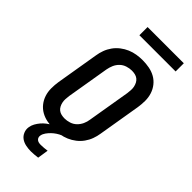

<svg xmlns="http://www.w3.org/2000/svg" viewBox="-346 -996 1293 1293"><g transform="rotate(45 300.0 -350.0)"><path d="M257 8Q224 8 192.5 2Q161 -4 134.5 -19Q108 -34 89 -58Q70 -82 60.5 -111.5Q51 -141 51 -173.5Q51 -206 56 -238L107 -543Q111 -570 121 -597.5Q131 -625 148.5 -649.5Q166 -674 190 -692.5Q214 -711 241 -722.5Q268 -734 296.5 -738.5Q325 -743 352 -743Q385 -743 416.5 -737Q448 -731 474.5 -716Q501 -701 520 -677Q539 -653 548.5 -623.5Q558 -594 558 -561.5Q558 -529 553 -497L502 -192Q498 -165 488 -137.5Q478 -110 460.5 -85.5Q443 -61 419 -42.5Q395 -24 368 -12.5Q341 -1 312.5 3.5Q284 8 257 8ZM258 -93Q280 -93 303.5 -100.5Q327 -108 344.5 -125Q362 -142 372 -164Q382 -186 385 -209L436 -513Q438 -529 439 -544.5Q440 -560 437 -575Q434 -590 427 -603.5Q420 -617 408.5 -626Q397 -635 382 -638.5Q367 -642 351 -642Q329 -642 305.5 -634.5Q282 -627 264.5 -610Q247 -593 237.5 -571Q228 -549 224 -526L173 -222Q171 -206 170 -190.5Q169 -175 172 -160Q175 -145 182 -131.5Q189 -118 200.5 -109Q212 -100 227 -96.5Q242 -93 258 -93ZM254 224Q229 224 205 219Q181 214 162.5 201Q144 188 134.5 165.5Q125 143 129 119Q132 99 142 81Q152 63 165.5 47Q179 31 195.5 18.5Q212 6 230 -4L237 -8H328L326 0Q309 7 293 17.5Q277 28 263.5 41Q250 54 238.5 70Q227 86 224 103Q222 113 225 122Q228 131 235 136.5Q242 142 251 144Q260 146 270 146Q285 146 300.5 144.5Q316 143 331 141L319 219Q302 221 286 222.5Q270 224 254 224ZM218 -846V-924H563V-846Z"/></g></svg>

Font: Iosevka SS04 Extended Oblique
Style: Bold
Weight: 700
Width: 7
Italic angle: -9°
Monospace: yes
Designer: Belleve Invis
Foundry: Belleve Invis
Version: Version 19.0.0; ttfautohint (v1.8.4)